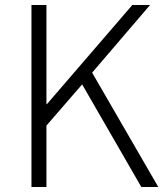

<svg xmlns="http://www.w3.org/2000/svg" viewBox="-20 -749 663 769"><path d="M106 0V-729H166V-332H168L510 -729H581L349 -458L614 0H546L309 -411L166 -246V0Z"/></svg>

Font: Noto Sans HK Thin Light
Style: Regular
Weight: 300
Version: Version 2.004-H2;hotconv 1.0.118;makeotfexe 2.5.65603